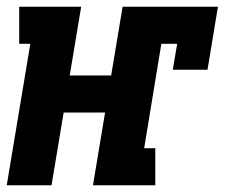

<svg xmlns="http://www.w3.org/2000/svg" viewBox="-28 -550 667 570"><path d="M-8 0 62 -420H29V-530H213L179 -326H302L336 -530H619L588 -343H485L498 -420H451L400 -110H433V0H248L284 -216H161L125 0Z"/></svg>

Font: Iosevka Slab XBdEx
Style: Italic
Weight: 800
Width: 7
Italic angle: -9°
Monospace: yes
Designer: Belleve Invis
Foundry: Belleve Invis
Version: Version 11.1.1; ttfautohint (v1.8.3)